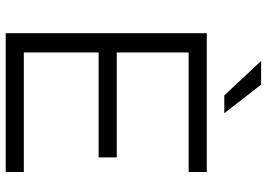

<svg xmlns="http://www.w3.org/2000/svg" viewBox="-148 -766 914 657"><g transform="rotate(90 308.5 -437.0)"><path d="M269 -874H188L306 -748H367ZM93 -688V0H568V-62H159V-318H518V-380H159V-626H568V-688Z"/></g></svg>

Font: Roundo
Style: Regular
Weight: 400
Designer: Shiva Nallaperumal
Foundry: Indian Type Foundry
Version: Version 2.000